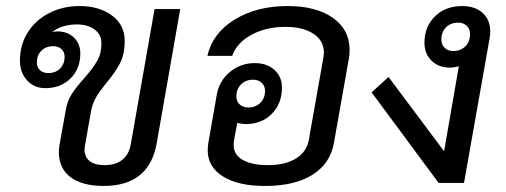

<svg xmlns="http://www.w3.org/2000/svg" viewBox="-20 -606 1675 636"><path d="M577 -576 499 -131Q474 10 323 10Q253 10 214 -19Q175 -48 175 -102Q175 -116 178 -131L198 -242Q203 -272 218 -295Q233 -318 259 -347Q288 -380 302 -404.5Q316 -429 316 -462Q316 -492 293 -508.5Q270 -525 235 -525Q185 -525 153 -500Q165 -502 170 -502Q204 -502 225 -481.5Q246 -461 246 -429Q246 -378 213.5 -346Q181 -314 130 -314Q93 -314 69.5 -340Q46 -366 46 -405Q46 -457 71.5 -498Q97 -539 142.5 -562.5Q188 -586 244 -586Q308 -586 350.5 -555Q393 -524 393 -471Q393 -427 378 -397.5Q363 -368 333 -332Q311 -305 299 -285Q287 -265 282 -240L262 -127Q260 -115 260 -111Q260 -86 277 -72.5Q294 -59 326 -59Q363 -59 385 -76.5Q407 -94 413 -127L492 -576ZM156 -453Q132 -453 117 -438Q102 -423 102 -399Q102 -383 112.5 -373.5Q123 -364 140 -364Q164 -364 179 -379Q194 -394 194 -418Q194 -434 183.5 -443.5Q173 -453 156 -453Z M1138 -441Q1138 -423 1136 -414L1086 -132Q1074 -64 1015 -27Q956 10 858 10Q769 10 718.5 -21.5Q668 -53 668 -109Q668 -116 670 -132L698 -292Q706 -338 741.5 -367.5Q777 -397 824 -397Q864 -397 889 -374.5Q914 -352 914 -316Q914 -263 880.5 -229Q847 -195 794 -195Q782 -195 766 -199L755 -140Q754 -135 754 -126Q754 -93 784.5 -76Q815 -59 867 -59Q925 -59 960.5 -81Q996 -103 1003 -143L1051 -414Q1053 -426 1053 -431Q1053 -471 1018.5 -494Q984 -517 925 -517Q862 -517 813.5 -491Q765 -465 749 -421H667Q684 -496 757 -541Q830 -586 933 -586Q1027 -586 1082.5 -547Q1138 -508 1138 -441ZM763 -287Q763 -270 774 -260Q785 -250 803 -250Q827 -250 842.5 -265.5Q858 -281 858 -305Q858 -321 847 -331.5Q836 -342 819 -342Q794 -342 778.5 -326.5Q763 -311 763 -287Z M1604 -501Q1604 -494 1602 -480L1517 0H1433L1211 -300L1267 -351L1451 -105L1500 -387Q1485 -382 1470 -382Q1433 -382 1409.5 -405Q1386 -428 1386 -464Q1386 -518 1421 -552Q1456 -586 1511 -586Q1554 -586 1579 -563Q1604 -540 1604 -501ZM1537 -493Q1537 -510 1526 -520.5Q1515 -531 1498 -531Q1473 -531 1457.5 -515.5Q1442 -500 1442 -475Q1442 -458 1453 -447.5Q1464 -437 1481 -437Q1506 -437 1521.5 -452.5Q1537 -468 1537 -493Z"/></svg>

Font: Sarabun
Style: Italic
Weight: 400
Italic angle: -10°
Designer: Suppakit Chalermlarp | Katatrad Co.,Ltd.
Foundry: Cadson Demak Co.,Ltd.
Version: Version 1.000; ttfautohint (v1.6)